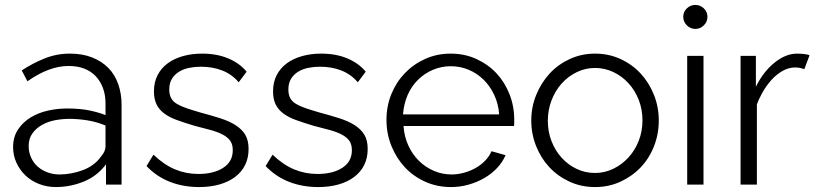

<svg xmlns="http://www.w3.org/2000/svg" viewBox="-20 -747 3299 777"><path d="M409 0V-82Q373 -34 318.5 -12Q264 10 206 10Q170 10 138 -2.5Q106 -15 83 -37Q60 -59 46.5 -88.5Q33 -118 33 -152Q33 -193 53 -223Q73 -253 104.5 -272Q136 -291 174.5 -299.5Q213 -308 251 -308Q307 -308 347 -299Q387 -290 407 -281V-329Q407 -363 396.5 -391Q386 -419 367 -439Q348 -459 320.5 -469.5Q293 -480 258 -480Q218 -480 176.5 -464.5Q135 -449 91 -418L68 -462Q112 -491 160.5 -510.5Q209 -530 263 -530Q314 -530 353 -514.5Q392 -499 418.5 -472Q445 -445 458.5 -406.5Q472 -368 472 -323V0ZM389 -114Q398 -124 402.5 -134.5Q407 -145 407 -154V-239Q371 -254 333.5 -260Q296 -266 260 -266Q232 -266 203 -260.5Q174 -255 150 -241.5Q126 -228 111 -207Q96 -186 96 -156Q96 -131 106 -109Q116 -87 133.5 -72Q151 -57 173.5 -49Q196 -41 221 -41Q244 -41 268.5 -45.5Q293 -50 315.5 -58.5Q338 -67 357 -81Q376 -95 389 -114Z M786 10Q722 10 668 -11Q614 -32 573 -75L601 -121Q644 -80 688.5 -61.5Q733 -43 783 -43Q845 -43 883.5 -68Q922 -93 922 -139Q922 -163 911.5 -177.5Q901 -192 881 -202.5Q861 -213 832 -221Q803 -229 767 -238Q727 -250 696.5 -261Q666 -272 645 -287.5Q624 -303 613.5 -324.5Q603 -346 603 -377Q603 -415 618 -443.5Q633 -472 659 -491Q685 -510 720.5 -520Q756 -530 798 -530Q858 -530 904 -510.5Q950 -491 978 -457L946 -414Q919 -446 880 -461.5Q841 -477 793 -477Q769 -477 746 -472.5Q723 -468 705 -457Q687 -446 676 -428.5Q665 -411 665 -385Q665 -364 672.5 -350Q680 -336 696 -326.5Q712 -317 735.5 -309Q759 -301 790 -292Q835 -280 871 -268.5Q907 -257 932.5 -241Q958 -225 972 -202.5Q986 -180 986 -144Q986 -108 972 -79.5Q958 -51 931.5 -31Q905 -11 868 -0.5Q831 10 786 10Z M1268 10Q1204 10 1150 -11Q1096 -32 1055 -75L1083 -121Q1126 -80 1170.5 -61.5Q1215 -43 1265 -43Q1327 -43 1365.5 -68Q1404 -93 1404 -139Q1404 -163 1393.5 -177.5Q1383 -192 1363 -202.5Q1343 -213 1314 -221Q1285 -229 1249 -238Q1209 -250 1178.5 -261Q1148 -272 1127 -287.5Q1106 -303 1095.5 -324.5Q1085 -346 1085 -377Q1085 -415 1100 -443.5Q1115 -472 1141 -491Q1167 -510 1202.5 -520Q1238 -530 1280 -530Q1340 -530 1386 -510.5Q1432 -491 1460 -457L1428 -414Q1401 -446 1362 -461.5Q1323 -477 1275 -477Q1251 -477 1228 -472.5Q1205 -468 1187 -457Q1169 -446 1158 -428.5Q1147 -411 1147 -385Q1147 -364 1154.5 -350Q1162 -336 1178 -326.5Q1194 -317 1217.5 -309Q1241 -301 1272 -292Q1317 -280 1353 -268.5Q1389 -257 1414.5 -241Q1440 -225 1454 -202.5Q1468 -180 1468 -144Q1468 -108 1454 -79.5Q1440 -51 1413.5 -31Q1387 -11 1350 -0.5Q1313 10 1268 10Z M1805 10Q1749 10 1701 -11.5Q1653 -33 1618.5 -70Q1584 -107 1564 -156.5Q1544 -206 1544 -262Q1544 -317 1563.5 -365.5Q1583 -414 1618 -450.5Q1653 -487 1700.5 -508.5Q1748 -530 1804 -530Q1861 -530 1908.5 -508Q1956 -486 1989.5 -450Q2023 -414 2042 -365.5Q2061 -317 2061 -263Q2061 -255 2061 -248Q2061 -241 2060 -237H1613Q1616 -194 1632.5 -158Q1649 -122 1675.5 -96Q1702 -70 1736 -55.5Q1770 -41 1807 -41Q1833 -41 1858 -48Q1883 -55 1904.5 -67Q1926 -79 1943 -96.5Q1960 -114 1969 -135L2026 -119Q2014 -91 1992 -67.5Q1970 -44 1941 -27Q1912 -10 1877 0Q1842 10 1805 10ZM2000 -284Q1997 -327 1980 -363Q1963 -399 1937 -424.5Q1911 -450 1877 -464.5Q1843 -479 1804 -479Q1766 -479 1732 -464.5Q1698 -450 1671.5 -424Q1645 -398 1629.5 -362Q1614 -326 1611 -284Z M2388 10Q2332 10 2284.5 -12Q2237 -34 2203 -70.5Q2169 -107 2149.5 -156Q2130 -205 2130 -259Q2130 -314 2150 -363Q2170 -412 2204 -449Q2238 -486 2285.5 -508Q2333 -530 2388 -530Q2444 -530 2491.5 -508Q2539 -486 2573 -449Q2607 -412 2626.5 -363Q2646 -314 2646 -259Q2646 -205 2627 -156Q2608 -107 2573.5 -70.5Q2539 -34 2491.5 -12Q2444 10 2388 10ZM2197 -258Q2197 -214 2212 -175.5Q2227 -137 2253 -108.5Q2279 -80 2313.5 -63.5Q2348 -47 2388 -47Q2427 -47 2462 -64Q2497 -81 2523.5 -110Q2550 -139 2565 -177.5Q2580 -216 2580 -260Q2580 -304 2565 -342.5Q2550 -381 2523.5 -410Q2497 -439 2462 -455.5Q2427 -472 2388 -472Q2349 -472 2314 -455Q2279 -438 2253 -409Q2227 -380 2212 -341Q2197 -302 2197 -258Z M2761 0V-521H2827V0ZM2745 -679Q2745 -699 2759.5 -713Q2774 -727 2794 -727Q2814 -727 2828.5 -713Q2843 -699 2843 -679Q2843 -659 2828.5 -644.5Q2814 -630 2794 -630Q2774 -630 2759.5 -644.5Q2745 -659 2745 -679Z M3235 -467Q3217 -474 3198 -474Q3171 -474 3146 -459.5Q3121 -445 3101 -422.5Q3081 -400 3066 -373.5Q3051 -347 3043 -324V0H2977V-521H3039V-396Q3069 -457 3114.5 -493.5Q3160 -530 3205 -530Q3221 -530 3236.5 -528Q3252 -526 3256 -523Z"/></svg>

Font: Rising Sun Light
Style: Regular
Weight: 300
Designer: Matt McInerney, Pablo Impallari, Rodrigo Fuenzalida (Raleway font), Stephen Hutchings (Greek), Cristiano Sobral (main ch
Foundry: The Rising Sun Project Authors
Version: Version 4.327; ttfautohint (v1.8.4.7-5d5b-dirty)